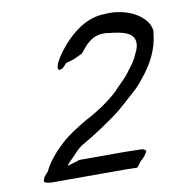

<svg xmlns="http://www.w3.org/2000/svg" viewBox="-71 -684 702 739"><g transform="rotate(-10 279.5 -314.5)"><path d="M44 -20C51 -15 63 -13 77 -13H363C376 -13 393 -12 407 -12L425 -35C434 -42 446 -55 452 -69C450 -74 442 -79 432 -79H416C403 -79 386 -80 372 -80H193L144 -65C146 -67 146 -69 148 -71C156 -81 164 -87 173 -97C185 -109 198 -126 218 -137C269 -166 312 -195 356 -227C386 -249 416 -279 446 -305C460 -317 473 -333 485 -348C524 -396 553 -450 558 -511C559 -515 560 -518 559 -522C555 -560 519 -588 482 -603C458 -612 422 -620 385 -616C318 -616 260 -571 220 -525C205 -508 160 -450 175 -435C191 -434 198 -447 207 -456L238 -465C250 -471 261 -476 274 -482C293 -507 320 -543 367 -543H375C378 -543 381 -543 384 -542C438 -536 497 -529 486 -472L482 -459C481 -456 480 -454 479 -453C471 -434 464 -419 452 -404C439 -386 424 -365 406 -348C396 -337 386 -329 375 -316C339 -282 291 -250 242 -225C209 -205 173 -184 143 -156C115 -130 83 -96 65 -57C56 -47 43 -36 44 -20Z"/></g></svg>

Font: SolarCharger
Style: 552
Weight: 400
Designer: Mew Too
Foundry: Cannot Into Space Fonts/KineticPlasma Fonts
Version: Version 1.100